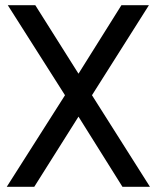

<svg xmlns="http://www.w3.org/2000/svg" viewBox="-20 -720 604 740"><path d="M6 0 230.5 -353 10 -700H116L282.5 -436L448 -700H554L334.5 -353L558 0H452L282.5 -270.5L112 0Z"/></svg>

Font: Cabin
Style: Regular
Weight: 400
Width: 4
Designer: Pablo Impallari
Foundry: Pablo Impallari. http://www.impallari.com Igino Marini. http://www.ikern.com
Version: Version 3.001